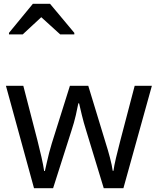

<svg xmlns="http://www.w3.org/2000/svg" viewBox="-20 -986 826 1005"><path d="M431 -303Q418 -344 408.5 -383.5Q399 -423 394 -445H390Q386 -423 377 -383.5Q368 -344 354 -302L258 -1H158L11 -537H102L176 -251Q187 -208 197 -164Q207 -120 211 -91H215Q219 -108 224.5 -133Q230 -158 237 -185.5Q244 -213 251 -235L346 -537H442L534 -235Q545 -201 555.5 -161Q566 -121 570 -92H574Q577 -117 587.5 -161Q598 -205 610 -251L685 -537H775L626 -1H523ZM27 -806V-814L152 -966H242L369 -814V-806H295L196 -896L99 -806Z"/></svg>

Font: Noto Sans Tifinagh Ghat
Style: Regular
Weight: 400
Designer: JamraPatel
Foundry: JamraPatel LLC
Version: Version 2.006; ttfautohint (v1.8.4.7-5d5b)